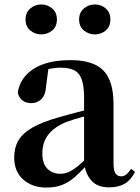

<svg xmlns="http://www.w3.org/2000/svg" viewBox="-20 -820 625 856"><path d="M186.6 16.2Q124.2 16.2 83.8 -19.4Q43.3 -54.9 43.3 -117.6Q43.3 -161.2 62 -193.6Q80.7 -226.1 125.1 -251.5Q169.6 -277 245.4 -297.9Q284.8 -309.4 334.4 -322Q384 -334.6 424 -344.4V-318.9Q384 -308.9 344 -297.6Q303.9 -286.4 277.1 -276.7Q223.3 -254.9 196.1 -220.6Q168.8 -186.4 168.8 -135.9Q168.8 -90.4 191.1 -67.9Q213.3 -45.3 250 -45.3Q266.3 -45.3 284.7 -52.6Q303.1 -59.9 327.4 -79.7Q351.8 -99.4 385.3 -135.5L400.8 -82.4H365.7Q336.6 -50.6 311.2 -28.7Q285.7 -6.8 256.4 4.7Q227 16.2 186.6 16.2ZM466.1 15.2Q414.6 15.2 387.9 -14.2Q361.2 -43.6 354.9 -94V-96.5V-381.4Q354.9 -434.7 344.8 -464.5Q334.7 -494.3 311.6 -506.3Q288.5 -518.3 250 -518.3Q224.4 -518.3 197.3 -512.2Q170.2 -506.1 133.8 -491.2L196.1 -516.3L185.9 -439.2Q183.3 -395.9 164.6 -378Q145.8 -360.2 120.3 -360.2Q71.1 -360.2 59.2 -406.5Q68.9 -473.5 129.4 -512.7Q189.9 -551.9 295.1 -551.9Q395.4 -551.9 440.7 -505.9Q486.1 -459.8 486.1 -356.2V-94.8Q486.1 -60.3 494.8 -47Q503.6 -33.8 519.7 -33.8Q531.3 -33.8 541.3 -40.9Q551.3 -48.1 564.7 -67.2L581.9 -53.4Q564 -17.5 536.2 -1.1Q508.4 15.2 466.1 15.2ZM163.8 -666.6Q136.3 -666.6 115.1 -684.1Q93.9 -701.6 93.9 -733.2Q93.9 -764.2 115.1 -782.2Q136.3 -800.1 163.8 -800.1Q191.5 -800.1 212.7 -782.2Q233.8 -764.2 233.8 -733.2Q233.8 -701.6 212.7 -684.1Q191.5 -666.6 163.8 -666.6ZM403 -666.6Q375.3 -666.6 354 -684.1Q332.7 -701.6 332.7 -733.2Q332.7 -764.2 354 -782.2Q375.3 -800.1 403 -800.1Q431 -800.1 451.6 -782.2Q472.1 -764.2 472.1 -733.2Q472.1 -701.6 451.6 -684.1Q431 -666.6 403 -666.6Z"/></svg>

Font: Early Summer Mincho VF
Style: Regular
Weight: 250
Designer: GuiWonder
Version: Version 1.002